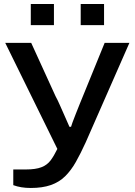

<svg xmlns="http://www.w3.org/2000/svg" viewBox="-20 -740 669 954"><path d="M133 194Q108 194 86.5 190.5Q65 187 46 180V102H109Q157 102 185.5 91Q214 80 231 57.5Q248 35 265 0L6 -527H135L256 -262Q266 -244 278 -216.5Q290 -189 303 -160Q316 -131 325 -110H333Q334 -115 340.5 -132.5Q347 -150 356.5 -174Q366 -198 376 -223Q386 -248 394 -267L500 -527H623L406 -33Q381 22 357 64.5Q333 107 303.5 136Q274 165 232.5 179.5Q191 194 133 194ZM133 -615V-720H248V-615ZM381 -615V-720H497V-615Z"/></svg>

Font: Archivo Expanded Medium
Style: Regular
Weight: 500
Width: 7
Designer: Hector Gatti
Foundry: Omnibus-Type
Version: Version 2.001